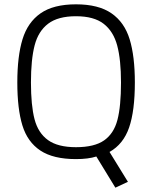

<svg xmlns="http://www.w3.org/2000/svg" viewBox="-20 -725 703 887"><path d="M425 -2Q388 10 331 10Q226 10 166.5 -29.5Q107 -69 83.5 -145.5Q60 -222 60 -344Q60 -465 84 -543.5Q108 -622 167.5 -663.5Q227 -705 331 -705Q435 -705 495 -663.5Q555 -622 579 -543.5Q603 -465 603 -344Q603 -213 576.5 -136Q550 -59 486 -23L571 115L513 142ZM539 -344Q539 -449 521.5 -514.5Q504 -580 459 -615Q414 -650 331 -650Q248 -650 202.5 -615.5Q157 -581 140 -515.5Q123 -450 123 -344Q123 -238 139.5 -174.5Q156 -111 201.5 -78Q247 -45 331 -45Q416 -45 461 -76.5Q506 -108 522.5 -171Q539 -234 539 -344Z"/></svg>

Font: Cairo Light
Style: Regular
Weight: 300
Designer: Mohamed Gaber, Accademia di Belle Arti di Urbino and others
Foundry: Kief Type Foundry, Accademia di Belle Arti di Urbino and others
Version: Version 3.011